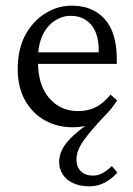

<svg xmlns="http://www.w3.org/2000/svg" viewBox="-20 -445 474 683"><path d="M377.9 145.5 397.5 168.9Q378.9 190.4 353.5 204.1Q328.1 217.8 297.9 217.8Q264.6 217.8 240.2 206.5Q215.8 195.3 203.1 175.3Q190.4 155.3 190.4 131.8Q190.4 90.8 224.6 53.7Q258.8 16.6 316.4 -19.5L309.6 -5.9Q296.9 1 277.3 4.4Q257.8 7.8 239.3 7.8Q184.6 7.8 140.1 -16.6Q95.7 -41 69.3 -87.9Q43 -134.8 43 -199.2Q43 -270.5 70.3 -320.8Q97.7 -371.1 142.6 -398.4Q187.5 -425.8 239.3 -424.8Q311.5 -423.8 353.5 -376Q395.5 -328.1 395.5 -234.4V-217.8H91.8V-258.8H340.8L331.1 -249V-266.6Q331.1 -325.2 304.2 -356.9Q277.3 -388.7 231.4 -388.7Q202.1 -388.7 175.3 -371.6Q148.4 -354.5 131.8 -320.3Q115.2 -286.1 115.2 -234.4V-224.6Q115.2 -141.6 155.3 -95.7Q195.3 -49.8 257.8 -49.8Q293 -49.8 320.3 -63.5Q347.7 -77.1 373 -108.4L396.5 -87.9Q386.7 -72.3 376.5 -59.6Q366.2 -46.9 356.4 -37.1Q301.8 20.5 276.9 55.7Q252 90.8 252 122.1Q252 148.4 267.6 164.1Q283.2 179.7 310.5 179.7Q329.1 179.7 345.7 170.4Q362.3 161.1 377.9 145.5Z"/></svg>

Font: Crimson Pro Light
Style: Regular
Weight: 300
Designer: Jacques Le Bailly
Foundry: Baron von Fonthausen
Version: Version 1.003